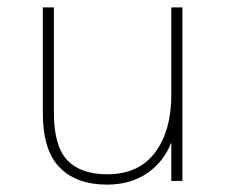

<svg xmlns="http://www.w3.org/2000/svg" viewBox="-20 -490 610 520"><path d="M270 10Q187 10 141.5 -36.5Q96 -83 96 -184V-470H126V-184Q126 -95 162 -56.5Q198 -18 270 -18Q356 -18 400 -77Q444 -136 444 -233V-470H474V0H444V-104Q423 -51 378 -20.5Q333 10 270 10Z"/></svg>

Font: Gantari Thin
Style: Regular
Weight: 250
Designer: Anugrah Pasau
Foundry: Lafontype
Version: Version 1.000